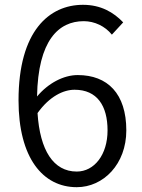

<svg xmlns="http://www.w3.org/2000/svg" viewBox="-20 -765 589 798"><path d="M299 13C410 13 505 -83 505 -223C505 -376 427 -453 303 -453C244 -453 180 -419 134 -364C138 -598 224 -677 328 -677C373 -677 417 -656 445 -621L492 -672C452 -714 399 -745 325 -745C185 -745 57 -637 57 -348C57 -109 158 13 299 13ZM136 -295C186 -365 244 -392 290 -392C384 -392 427 -325 427 -223C427 -122 372 -52 299 -52C202 -52 146 -140 136 -295Z"/></svg>

Font: ChiuKong Gothic MN Normal
Style: Regular
Weight: 350
Designer: Ryoko NISHIZUKA 西塚涼子 (kana, bopomofo & ideographs); Paul D. Hunt (Latin, Greek & Cyrillic); Sandoll Communications 산돌커뮤니
Foundry: Adobe
Version: Version 1.300